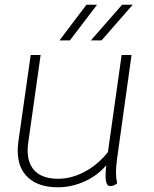

<svg xmlns="http://www.w3.org/2000/svg" viewBox="-20 -783 650 813"><path d="M476 -113Q471 -75 471 -52Q471 -30 476 -7Q471 -2 463 1.5Q455 5 446 5Q427 5 427 -40Q427 -58 430 -83Q392 -39 337.5 -14.5Q283 10 225 10Q144 10 99.5 -30.5Q55 -71 55 -145Q55 -164 58 -185L110 -550H152L100 -182Q97 -164 97 -147Q97 -88 130 -57Q163 -26 226 -26Q283 -26 339 -56Q395 -86 437 -139L495 -550H537ZM346 -763H391L276 -612H232ZM497 -763H542L410 -612H365Z"/></svg>

Font: Krub ExtraLight
Style: Italic
Weight: 275
Italic angle: -8°
Designer: Ekaluck Peanpanawate
Foundry: Cadson Demak Co.,Ltd.
Version: Version 1.000; ttfautohint (v1.6)